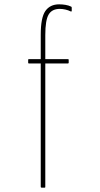

<svg xmlns="http://www.w3.org/2000/svg" viewBox="-20 -681 460 886"><path d="M172 185Q170 185 169 184Q168 183 168 181V-388H113Q112 -388 111 -389Q110 -390 110 -391V-405Q110 -407 111 -407.5Q112 -408 113 -408H168V-521Q168 -600 189.5 -630.5Q211 -661 253 -661Q268 -661 282.5 -658.5Q297 -656 307 -651Q311 -650 311 -646V-631Q311 -627 307 -628Q295 -634 281.5 -637Q268 -640 256 -640Q220 -640 204.5 -614Q189 -588 189 -519V-408H293Q295 -408 296 -407.5Q297 -407 297 -405V-391Q297 -390 296 -389Q295 -388 293 -388H189V181Q189 183 188.5 184Q188 185 185 185Z"/></svg>

Font: Sofia Sans Extra Condensed Thin
Style: Regular
Weight: 250
Version: Version 4.100